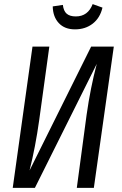

<svg xmlns="http://www.w3.org/2000/svg" viewBox="-20 -915 592 935"><path d="M236.8 -883.8 286.1 -891.1Q289.6 -861.3 304.9 -848.1Q320.3 -835 349.1 -835Q408.2 -835 431.2 -895L479 -877.9Q467.3 -827.6 431.4 -799.8Q395.5 -772 345.2 -772Q294.9 -772 266.4 -802.5Q237.8 -833 236.8 -883.8ZM534.2 -688 437 0H354L401.9 -356.9Q420.4 -487.3 451.2 -604L149.9 0H42L138.2 -688H220.2L170.9 -330.1Q152.8 -200.2 124 -85L423.8 -688Z"/></svg>

Font: Fira Sans Compressed Book
Style: Italic
Weight: 350
Width: 3
Italic angle: -8°
Designer: Carrois Corporate & Edenspiekermann AG
Foundry: Carrois Corporate GbR & Edenspiekermann AG
Version: Version 4.203;PS 004.203;hotconv 1.0.88;makeotf.lib2.5.64775